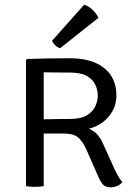

<svg xmlns="http://www.w3.org/2000/svg" viewBox="-20 -794 574 819"><path d="M476.5 -387Q476.5 -335 443.2 -296.2Q410 -257.5 359 -245Q383 -235 396.8 -218.5Q410.5 -202 420.5 -179L464.5 -81.5Q473.5 -62 482.8 -45Q492 -28 502 -18Q494 -6.5 479.8 -0.8Q465.5 5 452 5Q430 5 419.5 -6.8Q409 -18.5 399.5 -40L348 -157Q334.5 -188.5 314.5 -206.5Q294.5 -224.5 251 -224.5H166.5V0Q150.5 3 128.5 3Q119 3 108.8 2.2Q98.5 1.5 91 0V-537.5L96 -542.5Q144.5 -544 188.8 -544.8Q233 -545.5 279 -545.5Q372.5 -545.5 424.5 -503.5Q476.5 -461.5 476.5 -387ZM166.5 -485.5V-285Q196.5 -286 225.5 -286.2Q254.5 -286.5 276.5 -286.5Q324.5 -286.5 350.5 -302.2Q376.5 -318 386.8 -341.2Q397 -364.5 397 -386.5Q397 -409.5 386.8 -432.2Q376.5 -455 350.5 -469.8Q324.5 -484.5 277 -484.5Q255 -484.5 223 -484.8Q191 -485 166.5 -485.5ZM339 -774Q359 -767.5 375.5 -751.5Q392 -735.5 400 -718L236.5 -588.5Q225.5 -591.5 216 -600.5Q206.5 -609.5 202 -620Z"/></svg>

Font: Signika SC Light
Style: Regular
Weight: 300
Designer: Anna Giedryś
Foundry: Anna Giedryś
Version: Version 2.000; ttfautohint (v1.8.3) -l 8 -r 50 -G 200 -x 9 -